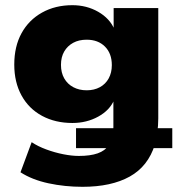

<svg xmlns="http://www.w3.org/2000/svg" viewBox="-20 -529 687 740"><path d="M298 191Q230 191 167 177.5Q104 164 59 135L102 19Q126 35 158.5 47Q191 59 224 65.5Q257 72 284 72Q328 72 356.5 62Q385 52 400 30L413 42H273V-35H430L415 -9Q416 -16 416.5 -24Q417 -32 417 -41V-144H420Q403 -104 358.5 -79.5Q314 -55 259 -55Q193 -55 142 -82.5Q91 -110 63 -161Q35 -212 35 -280Q35 -350 63 -401Q91 -452 142 -480.5Q193 -509 259 -509Q314 -509 358.5 -483.5Q403 -458 421 -416L418 -412V-498H590V-73Q590 -59 589 -45Q588 -31 586 -16L577 -35H644V42H560L577 28Q551 112 480 151.5Q409 191 298 191ZM314 -181Q343 -181 365 -193Q387 -205 399 -227Q411 -249 411 -278Q411 -323 384.5 -349.5Q358 -376 314 -376Q284 -376 262 -364Q240 -352 227.5 -330.5Q215 -309 215 -279Q215 -249 227.5 -227Q240 -205 262.5 -193Q285 -181 314 -181Z"/></svg>

Font: Nunito Sans 10pt Black
Style: Regular
Weight: 900
Designer: Vernon Adams
Foundry: Vernon Adams
Version: Version 3.101;gftools[0.9.27]